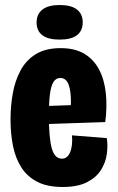

<svg xmlns="http://www.w3.org/2000/svg" viewBox="-20 -733 469 766"><path d="M230 13Q169 13 129 -7.5Q89 -28 65.5 -64.5Q42 -101 32 -150Q22 -199 22 -256Q22 -310 31 -360.5Q40 -411 62 -452Q84 -493 123 -517Q162 -541 222 -541Q278 -541 315.5 -519Q353 -497 374.5 -457Q396 -417 402 -363Q408 -309 400 -246L134 -237V-309L277 -314L261 -276Q265 -332 261 -363.5Q257 -395 247 -408.5Q237 -422 221 -422Q203 -422 193 -405.5Q183 -389 179 -355.5Q175 -322 175 -272Q175 -183 186.5 -141.5Q198 -100 227 -100Q239 -100 247 -107Q255 -114 260 -126Q265 -138 267 -155.5Q269 -173 267 -193L406 -182Q411 -152 406 -117.5Q401 -83 382 -53.5Q363 -24 326 -5.5Q289 13 230 13ZM218 -575Q172 -575 149 -592.5Q126 -610 126 -643Q126 -677 149.5 -695Q173 -713 218 -713Q264 -713 287 -695Q310 -677 310 -644Q310 -610 287 -592.5Q264 -575 218 -575Z"/></svg>

Font: Bricolage Grotesque 48pt Condensed ExtraBold
Style: Regular
Weight: 800
Width: 3
Designer: Mathieu Triay
Foundry: Atelier Triay
Version: Version 1.001;gftools[0.9.33.dev8+g029e19f]